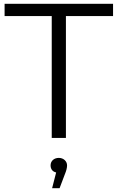

<svg xmlns="http://www.w3.org/2000/svg" viewBox="-20 -720 614 1002"><path d="M4 -700V-636H250V0H324V-636H570V-700ZM244 143C244 162 254 176 273 180L252 262H291L319 188C326 171 330 156 330 143C330 122 312 104 287 104C262 104 244 120 244 143Z"/></svg>

Font: Malon Grotesk
Style: Regular
Weight: 400
Designer: Julieta Ulanovsky
Foundry: Julieta Ulanovsky
Version: Version 7.200